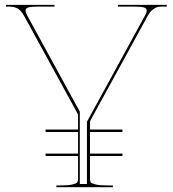

<svg xmlns="http://www.w3.org/2000/svg" viewBox="-20 -780 720 800"><path d="M214.8 0V-7.3H230Q262.7 -7.3 279.8 -11Q296.9 -14.6 301 -19.5Q305.2 -24.4 305.2 -32.7V-129.9H169.9V-140.1H305.2V-230H169.9V-240.2H305.2V-303.2L80.6 -713.4Q73.2 -727.1 64.9 -735.6Q56.6 -744.1 47.6 -747.3Q38.6 -750.5 32.7 -751.5Q26.9 -752.4 18.6 -752.4H4.9V-759.8H207V-752.4H136.2Q109.9 -752.4 98.1 -749Q86.4 -745.6 86.4 -735.8Q86.4 -727.5 91.8 -718.3L312.5 -314.9V-13.2H342.3V-272.9L585.9 -718.3Q591.3 -727.5 591.3 -735.8Q591.3 -745.6 579.6 -749Q567.9 -752.4 542 -752.4H471.2V-759.8H674.8V-752.4H657.2Q645.5 -752.4 637.5 -751Q629.4 -749.5 616.9 -740.2Q604.5 -731 595.2 -713.4L355 -274.9V-240.2H490.2V-230H355V-140.1H490.2V-129.9H355V-32.7Q355 -24.4 359.1 -19.5Q363.3 -14.6 380.4 -11Q397.5 -7.3 430.2 -7.3H450.2V0Z"/></svg>

Font: ZnikomitNo25
Style: Regular
Weight: 100
Designer: gluk
Foundry: gluk
Version: Version 0.56